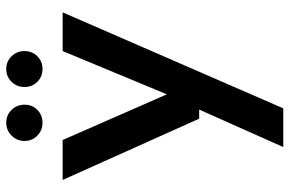

<svg xmlns="http://www.w3.org/2000/svg" viewBox="-180 -550 949 630"><g transform="rotate(-90 295.0 -234.5)"><path d="M128 220 251 -56H221L20 -504H151L301 -162L443 -504H570L255 220ZM250 -587Q233 -570 208 -570Q183 -570 165.5 -587Q148 -604 148 -629Q148 -654 165.5 -671.5Q183 -689 208 -689Q233 -689 250 -671.5Q267 -654 267 -629Q267 -604 250 -587ZM426 -587Q409 -570 384 -570Q359 -570 342 -587Q325 -604 325 -629Q325 -654 342 -671.5Q359 -689 384 -689Q409 -689 426 -671.5Q443 -654 443 -629Q443 -604 426 -587Z"/></g></svg>

Font: AWOL-DM SemiBold
Style: Regular
Weight: 600
Designer: Colophon Foundry, Jonny Pinhorn, Mikhail Sharanda
Foundry: Colophon Foundry
Version: Version 1.000;Glyphs 3.2.3 (3260)